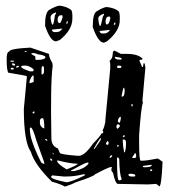

<svg xmlns="http://www.w3.org/2000/svg" viewBox="-20 -655 615 688"><path d="M88.9 -484.4 155.3 -461.9Q156.2 -447.3 167 -430.7L168.9 -419.9Q160.2 -357.4 164.1 -160.2Q164.1 -131.8 187.5 -123L194.3 -107.4Q194.3 -101.6 258.8 -96.7H262.7Q283.2 -96.7 313.5 -140.6Q336.9 -164.1 344.7 -177.7H349.6V-183.6L347.7 -188.5Q353.5 -197.3 356.4 -214.8H357.4V-223.6L375 -409.2V-426.8L373 -436.5V-437.5Q383.8 -445.3 383.8 -461.9Q383.8 -472.7 390.6 -473.6L413.1 -461.9H434.6Q473.6 -461.9 490.2 -445.3V-441.4Q479.5 -441.4 479.5 -437.5L489.3 -415H492.2Q494.1 -429.7 496.1 -429.7Q500 -424.8 501 -413.1L490.2 -292L492.2 -290V-289.1Q485.4 -268.6 478.5 -170.9V-142.6Q478.5 -79.1 484.4 -79.1H488.3Q505.9 -79.1 544.9 -86.9Q548.8 -85.9 562.5 -75.2Q558.6 12.7 550.8 12.7L540 3.9L510.7 5.9L402.3 3.9Q393.6 3.9 384.8 -36.1Q378.9 -41 378.9 -47.9L380.9 -56.6H377.9Q370.1 -56.6 320.3 -30.3Q317.4 -23.4 252 -2Q237.3 5.9 212.9 13.7Q198.2 4.9 166 -3.9Q104.5 -64.5 90.8 -110.4Q65.4 -146.5 65.4 -264.6L76.2 -378.9V-381.8Q76.2 -383.8 9.8 -394.5Q3.9 -403.3 3.9 -443.4Q3.9 -469.7 12.7 -469.7Q12.7 -480.5 88.9 -484.4ZM72.3 -472.7 68.4 -470.7V-468.8H75.2V-470.7ZM96.7 -464.8 91.8 -462.9V-461.9Q91.8 -460.9 106.4 -453.1Q106.4 -440.4 108.4 -440.4H114.3Q137.7 -440.4 142.6 -448.2V-450.2Q142.6 -457 113.3 -460.9Q113.3 -462.9 101.6 -464.8ZM30.3 -437.5H17.6V-434.6L19.5 -433.6H22.5L30.3 -434.6ZM30.3 -427.7H22.5V-425.8Q23.4 -419.9 33.2 -419.9L34.2 -421.9V-423.8ZM393.6 -451.2H391.6Q391.6 -441.4 407.2 -441.4H413.1L416 -443.4V-444.3Q416 -449.2 393.6 -451.2ZM55.7 -416Q55.7 -410.2 86.9 -399.4H96.7Q100.6 -399.4 100.6 -406.2Q89.8 -417 74.2 -419.9H66.4Q56.6 -419.9 55.7 -416ZM43 -418.9 38.1 -417V-414.1L39.1 -413.1V-412.1Q47.9 -414.1 47.9 -417V-418.9ZM128.9 -408.2V-389.6L131.8 -387.7Q137.7 -390.6 137.7 -399.4V-410.2Q137.7 -416 134.8 -418H132.8Q128.9 -417 128.9 -408.2ZM21.5 -412.1 17.6 -408.2 19.5 -406.2H27.3L30.3 -408.2L26.4 -412.1ZM402.3 -419.9 399.4 -417V-415Q399.4 -411.1 406.2 -411.1H407.2Q414.1 -411.1 415 -415V-417Q414.1 -419.9 405.3 -419.9ZM85.9 -364.3V-356.4L100.6 -361.3V-381.8L98.6 -384.8Q93.8 -384.8 85.9 -364.3ZM416 -312.5V-308.6H417Q426.8 -308.6 426.8 -331.1Q425.8 -340.8 423.8 -340.8Q420.9 -340.8 416 -312.5ZM455.1 -282.2H452.1L450.2 -278.3Q452.1 -273.4 454.1 -273.4H455.1ZM103.5 -254.9 100.6 -255.9 96.7 -252V-250L100.6 -248L103.5 -251ZM402.3 -219.7 407.2 -214.8Q412.1 -216.8 413.1 -234.4L412.1 -236.3H410.2Q402.3 -230.5 402.3 -219.7ZM123 -221.7V-214.8Q123 -202.1 135.7 -195.3H138.7Q138.7 -231.4 132.8 -231.4H128.9Q123 -228.5 123 -221.7ZM400.4 -209 397.5 -206.1V-197.3L400.4 -193.4Q406.2 -196.3 409.2 -202.1V-206.1L406.2 -209ZM89.8 -198.2 86.9 -195.3V-191.4Q86.9 -153.3 127.9 -72.3Q135.7 -67.4 138.7 -67.4V-72.3L110.4 -151.4Q97.7 -196.3 90.8 -198.2ZM423.8 -170.9 419.9 -167V-166L423.8 -163.1L426.8 -166L425.8 -170.9ZM316.4 -123 317.4 -121.1H318.4Q341.8 -152.3 341.8 -157.2V-159.2H338.9Q331.1 -149.4 316.4 -123ZM141.6 -157.2V-156.2Q144.5 -150.4 149.4 -150.4V-151.4Q149.4 -157.2 141.6 -157.2ZM421.9 -155.3H419.9V-149.4Q419.9 -133.8 424.8 -109.4H427.7Q431.6 -124 431.6 -137.7V-144.5Q431.6 -155.3 421.9 -155.3ZM369.1 -145.5 365.2 -150.4Q359.4 -142.6 359.4 -138.7L364.3 -135.7H365.2L369.1 -138.7ZM402.3 -135.7H400.4V-128.9H402.3L405.3 -131.8V-134.8ZM169.9 -107.4H168.9V-104.5L170.9 -101.6H171.9V-104.5ZM463.9 -106.4 454.1 -91.8V-88.9H463.9L467.8 -91.8V-96.7Q467.8 -105.5 463.9 -106.4ZM373 -89.8V-88.9H375L381.8 -94.7V-98.6Q373 -98.6 373 -89.8ZM402.3 -91.8 399.4 -88.9V-77.1Q399.4 -8.8 406.2 -8.8H409.2Q416 -9.8 416 -14.6Q408.2 -28.3 407.2 -85.9ZM163.1 -86.9H160.2V-83Q161.1 -79.1 167 -79.1V-83ZM187.5 -80.1H184.6V-79.1Q184.6 -68.4 218.8 -47.9Q257.8 -63.5 257.8 -67.4V-68.4Q232.4 -68.4 187.5 -80.1ZM234.4 -43.9V-42H246.1Q284.2 -50.8 296.9 -68.4V-72.3H292Q286.1 -72.3 234.4 -43.9ZM522.5 -64.5 492.2 -60.5V-56.6L498 -55.7H502Q523.4 -56.6 523.4 -62.5V-64.5ZM522.5 -47.9H518.6V-42H522.5L525.4 -43.9V-45.9Q525.4 -47.9 522.5 -47.9ZM443.4 -32.2 440.4 -30.3V-27.3Q442.4 -22.5 452.1 -22.5H461.9L464.8 -24.4V-26.4Q464.8 -31.2 452.1 -32.2ZM215.8 -22.5H208L168.9 -26.4H167L163.1 -22.5V-21.5Q163.1 -12.7 217.8 -2Q234.4 -2 283.2 -26.4L284.2 -27.3V-30.3H277.3Q248 -22.5 215.8 -22.5ZM194.3 -634.8Q220.7 -630.9 235.4 -619.1Q239.3 -611.3 239.3 -601.6V-587.9Q239.3 -547.9 194.3 -511.7L180.7 -506.8Q160.2 -506.8 141.6 -562.5V-567.4Q141.6 -608.4 155.3 -619.1Q182.6 -634.8 194.3 -634.8ZM161.1 -591.8Q164.1 -566.4 168.9 -566.4Q172.9 -568.4 176.8 -600.6L180.7 -606.4V-610.4H179.7Q161.1 -604.5 161.1 -591.8ZM186.5 -585.9V-583Q186.5 -574.2 192.4 -572.3H194.3Q198.2 -572.3 204.1 -592.8V-597.7L202.1 -600.6H200.2Q187.5 -600.6 186.5 -585.9ZM216.8 -572.3 218.8 -570.3H221.7L222.7 -577.1V-579.1H221.7Q219.7 -579.1 216.8 -572.3ZM203.1 -552.7 166 -548.8Q166 -543 172.9 -540H183.6Q194.3 -540 203.1 -551.8ZM363.3 -629.9Q392.6 -626 405.3 -614.3Q409.2 -606.4 409.2 -596.7V-583Q409.2 -543.9 363.3 -506.8L352.5 -502Q332 -502 312.5 -557.6V-562.5Q312.5 -605.5 326.2 -614.3Q351.6 -629.9 363.3 -629.9ZM332 -587.9Q335 -561.5 338.9 -561.5Q341.8 -562.5 348.6 -595.7L352.5 -601.6V-605.5H350.6Q332 -598.6 332 -587.9ZM358.4 -580.1V-578.1Q358.4 -568.4 362.3 -567.4H363.3Q371.1 -567.4 375 -587.9V-592.8L373 -595.7H370.1Q359.4 -595.7 358.4 -580.1ZM387.7 -567.4V-566.4H392.6L393.6 -572.3V-574.2H392.6Q388.7 -574.2 387.7 -567.4ZM373 -547.9 336.9 -543.9Q336.9 -538.1 343.8 -535.2H353.5Q365.2 -535.2 373 -545.9Z"/></svg>

Font: Love Ya Like A Sister
Style: Regular
Weight: 400
Designer: Kimberly Geswein
Foundry: Kimberly Geswein
Version: Version 1.002 2007